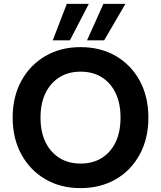

<svg xmlns="http://www.w3.org/2000/svg" viewBox="-20 -954 827 986"><path d="M393 12Q291 12 212.5 -34Q134 -80 89.5 -161.5Q45 -243 45 -350Q45 -457 89.5 -538.5Q134 -620 212.5 -666Q291 -712 393 -712Q497 -712 575.5 -666Q654 -620 698 -538.5Q742 -457 742 -350Q742 -243 698 -161.5Q654 -80 575.5 -34Q497 12 393 12ZM394 -114Q457 -114 503 -143Q549 -172 574 -224.5Q599 -277 599 -350Q599 -423 574 -475.5Q549 -528 503 -557Q457 -586 394 -586Q331 -586 285 -557Q239 -528 213.5 -475.5Q188 -423 188 -350Q188 -277 213.5 -224.5Q239 -172 285 -143Q331 -114 394 -114ZM427 -747 511 -934H624L515 -747ZM251 -747 323 -934H436L339 -747Z"/></svg>

Font: DM Sans 17pt ExtraBold
Style: Regular
Weight: 800
Version: Version 4.004;gftools[0.9.30]